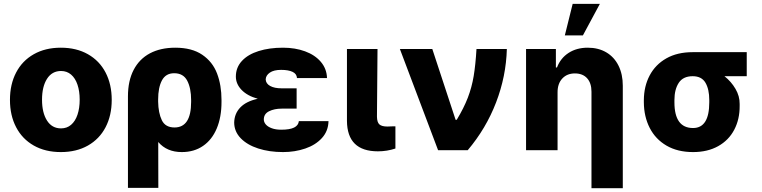

<svg xmlns="http://www.w3.org/2000/svg" viewBox="-20 -787 3993 1006"><path d="M32.2 -263.7Q32.2 -345.2 64.5 -407Q96.7 -468.8 157 -502.9Q217.3 -537.1 298.8 -537.1Q380.4 -537.1 440.7 -502.9Q501 -468.8 533.2 -407Q565.4 -345.2 565.4 -263.7Q565.4 -182.1 533.2 -120.4Q501 -58.6 440.7 -24.4Q380.4 9.8 298.8 9.8Q217.3 9.8 157 -24.4Q96.7 -58.6 64.5 -120.4Q32.2 -182.1 32.2 -263.7ZM397.5 -264.6Q397.5 -309.1 386 -343.3Q374.5 -377.4 352.5 -396.2Q330.6 -415 299.8 -415Q252.4 -415 226.3 -374Q200.2 -333 200.2 -264.6Q200.2 -196.3 226.3 -155.3Q252.4 -114.3 299.8 -114.3Q330.6 -114.3 352.5 -133.1Q374.5 -151.9 386 -186Q397.5 -220.2 397.5 -264.6Z M898.4 -537.1Q985.4 -537.1 1039.6 -500.2Q1093.8 -463.4 1117.2 -402.1Q1140.6 -340.8 1140.6 -262.7V-252.9Q1140.6 -173.3 1115.7 -114Q1090.8 -54.7 1043.9 -22.5Q997.1 9.8 932.6 9.8Q854 9.8 809.1 -43L809.6 197.3H650.4V-282.2Q650.4 -363.3 680.2 -420.7Q710 -478 765.6 -507.6Q821.3 -537.1 898.4 -537.1ZM894.5 -119.1Q981.4 -119.1 981.4 -252.9V-262.7Q981.4 -325.2 960.9 -364.3Q940.4 -403.3 892.6 -403.3Q848.6 -403.3 828.6 -366Q808.6 -328.6 808.6 -265.6V-254.4Q809.6 -195.3 827.9 -157.2Q846.2 -119.1 894.5 -119.1Z M1330.6 -269.5Q1275.9 -284.7 1245.8 -315.9Q1215.8 -347.2 1215.8 -385.7Q1215.8 -433.6 1247.6 -467.8Q1279.3 -502 1335.2 -519.5Q1391.1 -537.1 1462.9 -537.1Q1526.4 -537.1 1578.4 -518.1Q1630.4 -499 1661.1 -462.9Q1691.9 -426.8 1693.4 -377.9H1536.1Q1534.7 -400.4 1512.7 -410.6Q1490.7 -420.9 1453.1 -420.9Q1414.6 -420.9 1393.8 -406.5Q1373 -392.1 1372.1 -371.1Q1373 -349.1 1395.3 -336.7Q1417.5 -324.2 1456.1 -324.2H1534.2V-217.8H1456.1Q1417.5 -217.8 1389.9 -204.1Q1362.3 -190.4 1362.3 -161.1Q1362.3 -147 1372.8 -134.8Q1383.3 -122.6 1404.1 -115Q1424.8 -107.4 1453.1 -107.4Q1498.5 -107.4 1521 -118.7Q1543.5 -129.9 1545.9 -152.3H1701.2Q1700.2 -100.6 1667 -64Q1633.8 -27.3 1579.6 -8.8Q1525.4 9.8 1462.9 9.8Q1391.1 9.8 1333 -9Q1274.9 -27.8 1241.2 -62.7Q1207.5 -97.7 1207 -144.5Q1208 -191.4 1239 -223.9Q1270 -256.3 1330.6 -269.5Z M1958 -530.3 1955.1 -175.8Q1955.6 -146 1968 -135Q1980.5 -124 2009.8 -124Q2029.3 -124 2036.1 -125H2051.8V-8.8Q2007.8 5.9 1960 5.9Q1799.3 5.9 1797.9 -153.3V-530.3Z M2075.2 -530.3H2245.1L2367.2 -159.2H2373Q2410.2 -220.7 2431.2 -275.1Q2452.1 -329.6 2461.9 -388.4Q2471.7 -447.3 2476.6 -530.3H2635.7Q2631.8 -387.2 2579.3 -250.5Q2526.9 -113.8 2430.7 0H2275.4Z M2901.4 0H2736.3V-530.3H2892.6V-433.6H2898.4Q2917 -482.4 2959.2 -509.8Q3001.5 -537.1 3059.6 -537.1Q3115.2 -537.1 3156.7 -512.7Q3198.2 -488.3 3220.7 -443.1Q3243.2 -397.9 3243.2 -337.9V199.2H3079.1V-306.6Q3079.1 -351.6 3056.2 -377Q3033.2 -402.3 2992.2 -402.3Q2951.2 -402.3 2926.3 -375.7Q2901.4 -349.1 2901.4 -303.7ZM2980.5 -766.6H3123L3034.2 -601.6H2939.5Z M3609.4 -513.7H3892.6V-387.7H3775.9Q3811.5 -359.4 3833.7 -321.3Q3856 -283.2 3855.5 -242.2V-232.4Q3856 -162.1 3827.1 -107.2Q3798.3 -52.2 3742.9 -21.2Q3687.5 9.8 3611.3 9.8Q3530.3 9.8 3472.4 -23.9Q3414.6 -57.6 3384.3 -116.7Q3354 -175.8 3353.5 -251V-262.7Q3354 -335 3384 -391.8Q3414.1 -448.7 3471.4 -481.2Q3528.8 -513.7 3609.4 -513.7ZM3611.3 -116.2Q3696.3 -116.2 3696.3 -251V-262.7Q3696.3 -319.3 3676.3 -353.5Q3656.2 -387.7 3609.4 -387.7Q3559.1 -387.7 3536.4 -353Q3513.7 -318.4 3513.7 -262.7V-251Q3513.7 -116.2 3611.3 -116.2Z"/></svg>

Font: Pretendard ExtraBold
Style: Regular
Weight: 800
Designer: Base glyphs from Inter by Rasmus Andersson; Hangeul glyphs from Noto Sans CJK(Source Han Sans) by Jang Soo-young and Kan
Foundry: Kil Hyung-jin
Version: Version 1.309